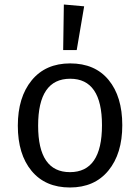

<svg xmlns="http://www.w3.org/2000/svg" viewBox="-20 -819 621 851"><path d="M263 -799 353 -791 320 -597H260ZM291 -538Q401 -538 461.5 -464.5Q522 -391 522 -264Q522 -138 460.5 -63Q399 12 290 12Q181 12 120 -61.5Q59 -135 59 -262Q59 -388 120.5 -463Q182 -538 291 -538ZM291 -470Q149 -470 149 -262Q149 -56 290 -56Q432 -56 432 -264Q432 -470 291 -470Z"/></svg>

Font: FiraGO Book
Style: Regular
Weight: 350
Designer: bBox Type
Foundry: bBox Type GmbH
Version: Version 1.001;PS 001.001;hotconv 1.0.88;makeotf.lib2.5.64775